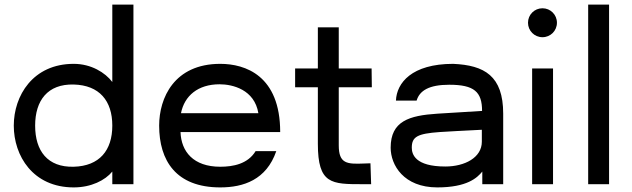

<svg xmlns="http://www.w3.org/2000/svg" viewBox="-20 -802 2750 836"><path d="M301 14C377 14 438 -17 469 -55V0H561V-782H469V-445C438 -486 377 -524 301 -524C123 -524 40 -385 40 -255C40 -124 123 14 301 14ZM133 -255C133 -364 187 -437 301 -434C413 -431 469 -363 469 -255C469 -147 413 -79 301 -76C187 -73 133 -145 133 -255Z M939 14C1040 14 1140 -19 1183 -144H1093C1059 -88 995 -76 939 -76C822 -76 769 -142 766 -227H1200C1200 -473 1048 -524 939 -524C738 -524 673 -375 673 -255C673 -103 746 14 939 14ZM768 -309C783 -385 842 -435 936 -435C993 -435 1088 -412 1105 -309Z M1560 0H1596L1593 -91L1564 -90C1491 -87 1455 -89 1455 -169V-422H1599L1598 -504H1455V-683H1364V-504H1265V-422H1364V-176C1364 0 1423 0 1560 0Z M1884 14C2014 14 2058 -28 2080 -55V0H2171V-307C2171 -472 2089 -518 1953 -524C1773 -524 1707 -441 1704 -364H1794C1807 -408 1849 -433 1936 -433C2045 -433 2079 -402 2079 -319L1884 -307C1762 -299 1681 -275 1681 -159C1681 -83 1738 14 1884 14ZM1773 -159C1773 -207 1798 -220 1894 -227C1912 -228 2009 -234 2078 -237V-185C2078 -116 2004 -77 1919 -77C1787 -77 1773 -131 1773 -159Z M2297 0H2388V-504H2297ZM2279 -703C2279 -668 2307 -640 2342 -640C2377 -640 2405 -668 2405 -703C2405 -738 2377 -766 2342 -766C2307 -766 2279 -738 2279 -703Z M2541 0H2632V-782H2541Z"/></svg>

Font: Hibana 45 SubMedium
Style: Regular
Weight: 500
Width: 6
Designer: pygmalion
Foundry: ybstudio
Version: Version 2021.007;FEAKit 1.0